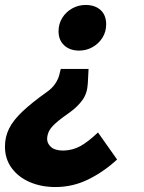

<svg xmlns="http://www.w3.org/2000/svg" viewBox="-43 -557 580 774"><path d="M193 -431Q193 -461 208 -485Q223 -509 248 -523Q273 -537 302 -537Q340 -537 362.5 -516.5Q385 -496 385 -459Q385 -429 370 -405Q355 -381 330 -367Q305 -353 276 -353Q239 -353 216 -374Q193 -395 193 -431ZM-23 34Q-23 -5 -6.5 -38.5Q10 -72 47.5 -107.5Q85 -143 147 -187Q167 -201 179.5 -219.5Q192 -238 196 -255L202 -279H314L311 -221Q309 -181 289.5 -154Q270 -127 241 -106Q202 -79 182 -61Q162 -43 155 -29Q148 -15 147 1Q146 20 162 35Q178 50 213 50Q250 49 281 32Q312 15 352 -23L429 86Q376 135 313.5 166Q251 197 180 197Q124 197 78 177.5Q32 158 4.5 121Q-23 84 -23 34Z"/></svg>

Font: Radio Canada
Style: Bold Italic
Weight: 700
Italic angle: -12°
Designer: Charles Daoud, Etienne Aubert Bonn, Alexandre Saumier Demers, Jacques Le Bailly
Foundry: Radio-Canada
Version: Version 2.104; ttfautohint (v1.8.4.7-5d5b);gftools[0.9.28.de